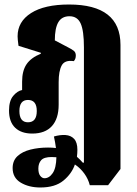

<svg xmlns="http://www.w3.org/2000/svg" viewBox="-20 -581 606 851"><path d="M159 250Q108 250 72 228.5Q36 207 36 164Q36 131 57.5 111Q79 91 115 82Q151 73 193 73Q211 73 228 75Q225 51 219 24Q246 16 270 17.5Q294 19 308.5 34.5Q323 50 323 83Q323 98 321 114Q334 125 347 140H352V-371Q352 -445 337.5 -477Q323 -509 288 -509Q254 -509 238.5 -482.5Q223 -456 223 -402L282 -371Q300 -362 308 -355Q316 -348 316 -335Q316 -319 307 -310Q267 -316 253.5 -291Q240 -266 240 -217V-117Q240 -55 210 -22Q180 11 123 11Q74 11 47 -15Q20 -41 20 -91Q20 -134 38.5 -156Q57 -178 78 -182V-219Q78 -267 97.5 -296Q117 -325 161 -343V-347L62 -378Q60 -393 59 -403Q58 -413 58 -420Q58 -485 117.5 -523Q177 -561 286 -561Q514 -561 514 -382V168L459 240H378Q371 212 353.5 188Q336 164 312 148Q298 189 261 219.5Q224 250 159 250ZM104 -39Q143 -39 143 -89Q143 -138 104 -138Q66 -138 66 -89Q66 -39 104 -39ZM150 166Q150 188 158.5 198.5Q167 209 177 209Q198 209 213.5 186.5Q229 164 230 116Q220 115 209 115Q175 115 162.5 129Q150 143 150 166Z"/></svg>

Font: Noto Serif Thai ExtraCondensed Black
Style: Regular
Weight: 900
Width: 2
Designer: Monotype Design Team
Foundry: Monotype Imaging Inc.
Version: Version 2.002; ttfautohint (v1.8.4.7-5d5b)